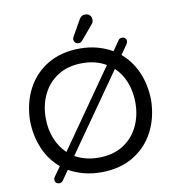

<svg xmlns="http://www.w3.org/2000/svg" viewBox="-97 -981 1006 1097"><g transform="rotate(-10 406.0 -432.0)"><path d="M158 30Q147 30 140 23Q133 16 133 6Q133 -2 139 -11L178 -66Q120 -114 88.5 -187Q57 -260 55 -349Q57 -454 100 -535Q143 -616 221 -662Q299 -708 406 -708Q460 -708 507.5 -695Q555 -682 594 -659L634 -717Q641 -727 655 -727Q666 -727 673 -720Q680 -713 680 -703Q680 -695 674 -686L635 -630Q692 -582 723.5 -510Q755 -438 757 -349Q755 -244 712 -163Q669 -82 591 -36Q513 10 406 10Q352 10 305 -2.5Q258 -15 219 -37L179 20Q172 30 158 30ZM229 -139 543 -588Q515 -605 480.5 -614Q446 -623 406 -623Q323 -623 265 -586.5Q207 -550 176.5 -488Q146 -426 146 -349Q146 -285 167.5 -231Q189 -177 229 -139ZM406 -75Q489 -75 547 -111.5Q605 -148 635.5 -210Q666 -272 666 -349Q666 -412 645 -466.5Q624 -521 584 -558L269 -109Q328 -75 406 -75ZM406 -739Q394 -739 386.5 -746.5Q379 -754 379 -766Q379 -772 382 -777.5Q385 -783 386 -785L437 -875Q442 -883 449.5 -888.5Q457 -894 470 -894Q487 -894 497 -884Q507 -874 507 -857Q507 -843 497 -832L428 -750Q419 -739 406 -739Z"/></g></svg>

Font: Varela Round
Style: Regular
Weight: 400
Designer: Joe Prince, Avraham Cornfeld
Foundry: Joe Prince, Avraham Cornfeld
Version: Version 3.010; ttfautohint (v1.8.4.7-5d5b)